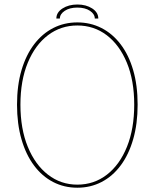

<svg xmlns="http://www.w3.org/2000/svg" viewBox="-20 -846 704 874"><path d="M332 8.5Q272 8.5 221.8 -17.5Q171.5 -43.5 134.8 -92.8Q98 -142 77.8 -212Q57.5 -282 57.5 -369.5Q57.5 -457.5 78 -526.8Q98.5 -596 135.5 -644.5Q172.5 -693 222.5 -718.5Q272.5 -744 332 -744Q391.5 -744 441.8 -718.5Q492 -693 529 -644.5Q566 -596 586.2 -526.8Q606.5 -457.5 606.5 -369.5Q606.5 -282 586.2 -212Q566 -142 529.2 -92.8Q492.5 -43.5 442.2 -17.5Q392 8.5 332 8.5ZM332 -5.5Q408 -5.5 466.5 -50.8Q525 -96 558 -178Q591 -260 591 -369.5Q591 -479.5 557.5 -560.5Q524 -641.5 465.8 -685.8Q407.5 -730 332 -730Q257 -730 198.5 -685.8Q140 -641.5 106.5 -560.5Q73 -479.5 73 -369.5Q73 -259.5 106.5 -177.8Q140 -96 198.5 -50.8Q257 -5.5 332 -5.5ZM236.5 -761.5Q236.5 -789.5 264.5 -807.5Q292.5 -825.5 332.5 -825.5Q372 -825.5 399.8 -807.5Q427.5 -789.5 427.5 -761.5H411.5Q411.5 -782 389.5 -796.8Q367.5 -811.5 332 -811.5Q297 -811.5 274.8 -796.8Q252.5 -782 252.5 -761.5Z"/></svg>

Font: Epilogue Thin
Style: Regular
Weight: 250
Designer: Tyler Finck
Foundry: Etcetera Type Co
Version: Version 2.111